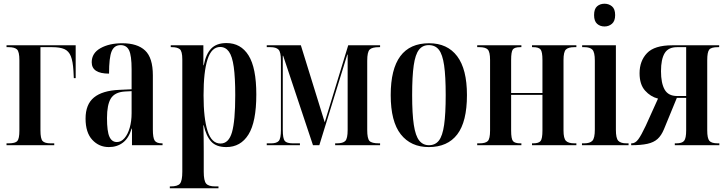

<svg xmlns="http://www.w3.org/2000/svg" viewBox="-20 -779 3901 1030"><path d="M15 0V-10H26Q62 -10 73 -22.5Q84 -35 84 -79V-456Q84 -502 71 -514Q58 -526 26 -526H15V-536H386V-360H376L374 -399Q371 -450 360 -477.5Q349 -505 325.5 -515.5Q302 -526 260 -526H197V-79Q197 -35 208.5 -22.5Q220 -10 252 -10H271V0Z M564 10Q511 10 475 -29Q439 -68 439 -143Q439 -219 484 -256Q529 -293 620 -297L686 -300V-407Q686 -481 672.5 -509Q659 -537 627 -537Q593 -537 579 -504Q565 -471 565 -384Q472 -384 472 -445Q472 -494 519 -520.5Q566 -547 636 -547Q717 -547 758.5 -508Q800 -469 800 -375V-85Q800 -39 810 -24.5Q820 -10 849 -10H852V0H688V-89H686Q671 -38 639.5 -14Q608 10 564 10ZM607 -17Q630 -17 648 -38Q666 -59 676 -94Q686 -129 686 -172V-290L648 -288Q595 -284 574.5 -250.5Q554 -217 554 -146Q554 -74 567 -45.5Q580 -17 607 -17Z M891 231V221H896Q933 221 945.5 206Q958 191 958 142V-460Q958 -505 944 -515.5Q930 -526 903 -526H896V-536H1071V-429H1073Q1085 -490 1113.5 -519Q1142 -548 1195 -548Q1272 -548 1313.5 -481.5Q1355 -415 1355 -272Q1355 -125 1313 -57.5Q1271 10 1194 10Q1140 10 1113 -19.5Q1086 -49 1073 -107H1071Q1072 -72 1072.5 -37.5Q1073 -3 1073 33V142Q1073 191 1086 206Q1099 221 1134 221H1152V231ZM1163 -9Q1207 -9 1224.5 -69.5Q1242 -130 1242 -268Q1242 -363 1234 -420Q1226 -477 1208 -502Q1190 -527 1161 -527Q1115 -527 1093.5 -461Q1072 -395 1072 -268Q1072 -144 1093.5 -76.5Q1115 -9 1163 -9Z M1411 0V-10H1434Q1464 -10 1475.5 -23Q1487 -36 1487 -82V-454Q1487 -500 1474 -513Q1461 -526 1431 -526H1411V-536H1594L1722 -123L1848 -536H2019V-526H2013Q1976 -526 1963 -513Q1950 -500 1950 -453V-82Q1950 -36 1962 -23Q1974 -10 2013 -10H2019V0H1778V-10H1787Q1820 -10 1832.5 -23Q1845 -36 1845 -82V-486H1843L1693 0H1659L1499 -480H1497V-83Q1497 -36 1507.5 -23Q1518 -10 1552 -10H1589V0Z M2280 10Q2184 10 2130 -58.5Q2076 -127 2076 -269Q2076 -547 2282 -547Q2380 -547 2432.5 -477.5Q2485 -408 2485 -269Q2485 -126 2433 -58Q2381 10 2280 10ZM2281 0Q2315 0 2334.5 -25Q2354 -50 2362.5 -109Q2371 -168 2371 -269Q2371 -370 2362.5 -428.5Q2354 -487 2334.5 -512Q2315 -537 2280 -537Q2247 -537 2227.5 -512Q2208 -487 2199.5 -428.5Q2191 -370 2191 -269Q2191 -168 2200 -109Q2209 -50 2229 -25Q2249 0 2281 0Z M2540 0V-10H2552Q2584 -10 2596.5 -22Q2609 -34 2609 -79V-457Q2609 -501 2596.5 -513.5Q2584 -526 2552 -526H2540V-536H2777V-526H2771Q2740 -526 2731 -513.5Q2722 -501 2722 -457V-280H2890V-457Q2890 -501 2880 -513.5Q2870 -526 2840 -526H2834V-536H3072V-526H3061Q3029 -526 3016 -513.5Q3003 -501 3003 -457V-79Q3003 -37 3016 -23.5Q3029 -10 3062 -10H3072V0H2834V-10H2840Q2870 -10 2880 -22.5Q2890 -35 2890 -79V-270H2722V-79Q2722 -34 2732 -22Q2742 -10 2772 -10H2777V0Z M3223 -637Q3199 -637 3183 -651.5Q3167 -666 3167 -698Q3167 -731 3183 -745Q3199 -759 3223 -759Q3246 -759 3263 -745Q3280 -731 3280 -698Q3280 -666 3263 -651.5Q3246 -637 3223 -637ZM3102 0V-10H3113Q3145 -10 3158 -24Q3171 -38 3171 -84V-454Q3171 -499 3158 -512.5Q3145 -526 3115 -526H3103V-536H3284V-83Q3284 -37 3297 -23.5Q3310 -10 3341 -10H3352V0Z M3366 0V-10H3369Q3388 -10 3404 -31.5Q3420 -53 3444 -104L3510 -250Q3470 -260 3440.5 -293Q3411 -326 3411 -386Q3411 -452 3451 -494Q3491 -536 3586 -536H3838V-526H3831Q3795 -526 3784.5 -512.5Q3774 -499 3774 -456V-80Q3774 -37 3785.5 -23.5Q3797 -10 3831 -10H3839V0H3600V-10H3608Q3639 -10 3650 -23.5Q3661 -37 3661 -80V-254H3611L3542 -86Q3528 -52 3507.5 -33.5Q3487 -15 3453 -7.5Q3419 0 3366 0ZM3612 -264H3661V-526H3612Q3565 -526 3545.5 -493.5Q3526 -461 3526 -397Q3526 -333 3545.5 -298.5Q3565 -264 3612 -264Z"/></svg>

Font: Noto Serif Display ExtraCondensed SemiBold
Style: Regular
Weight: 600
Width: 2
Designer: Monotype Design Team
Foundry: Monotype Imaging Inc.
Version: Version 2.009